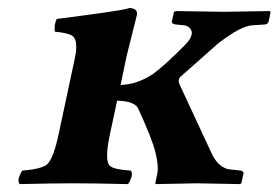

<svg xmlns="http://www.w3.org/2000/svg" viewBox="-20 -464 705 486"><path d="M257.8 -122.1Q244.1 -57.1 258.3 -43.9Q269 -34.7 311 -32.2Q317.9 -23.9 308.1 -4.4Q305.7 0 303.7 2Q217.8 0 167 0Q113.3 0 29.8 2Q22.9 -6.3 32.2 -25.4Q34.7 -29.8 36.6 -32.2Q85.9 -36.1 99.6 -48.3Q115.7 -64.5 127.9 -122.1L168.9 -314Q179.2 -361.3 163.6 -373Q151.9 -380.9 118.7 -383.8Q116.7 -401.9 123.5 -416Q280.3 -436 301.3 -441.9Q305.2 -442.9 307.6 -443.8Q329.1 -442.4 326.7 -426.8Q326.2 -425.3 300.3 -321.3L285.2 -249Q325.7 -250 364.3 -274.9Q366.7 -276.4 368.2 -277.3Q398.4 -299.8 447.3 -349.1Q477.5 -379.4 457.5 -395.5Q452.1 -398.9 447.3 -399.9L426.3 -401.9Q415 -402.8 415 -409.2Q415 -411.1 415.5 -412.1L420.4 -434.1L425.8 -436Q426.8 -436 547.4 -434.1L662.6 -436L665 -434.1L660.6 -412.1Q658.7 -403.3 652.3 -402.3Q649.9 -401.9 648.4 -401.9L618.2 -399.9Q589.8 -397.9 536.6 -357.4Q531.7 -354 528.8 -351.1L436 -269Q429.2 -260.7 435.1 -249L514.6 -78.1Q529.3 -44.4 555.7 -36.1Q559.1 -35.2 561.5 -35.2L589.8 -32.2Q596.2 -29.8 596.7 -25.9L590.8 0L587.4 2Q586.4 2 479 0L374.5 2L373 0L378.4 -25.9Q381.8 -44.9 373.5 -78.1Q364.3 -114.7 329.6 -189.5V-189.9Q319.3 -208.5 276.4 -209Z"/></svg>

Font: Linux Libertine Slanted O
Style: Bold Slanted
Weight: 700
Designer: Philipp H. Poll
Foundry: Philipp H. Poll
Version: Version 5.0.0